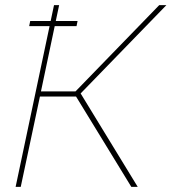

<svg xmlns="http://www.w3.org/2000/svg" viewBox="-20 -730 670 750"><path d="M94 -628 98 -648H283L279 -628ZM41 0 191 -710H211L140 -373H275L602 -710H630L295 -365L518 0H493L277 -353H136L61 0Z"/></svg>

Font: Raleway Thin
Style: Italic
Weight: 100
Italic angle: -12°
Designer: Matt McInerney, Pablo Impallari, Rodrigo Fuenzalida
Foundry: Matt McInerney, Pablo Impallari, Rodrigo Fuenzalida
Version: Version 4.026